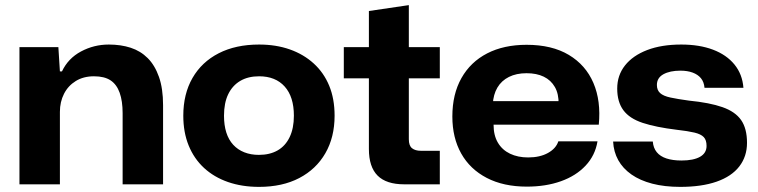

<svg xmlns="http://www.w3.org/2000/svg" viewBox="-20 -720 2962 750"><path d="M56 0V-536H208L214 -441H222Q246 -492 296.5 -519Q347 -546 405 -546Q452 -546 490.5 -533.5Q529 -521 557 -493Q585 -465 601 -419.5Q617 -374 617 -309V0H459V-278Q459 -325 447.5 -357.5Q436 -390 412 -406Q388 -422 347 -422Q306 -422 276 -403.5Q246 -385 230 -353.5Q214 -322 214 -283V0Z M992 10Q925 10 870.5 -9Q816 -28 777 -64Q738 -100 717 -151.5Q696 -203 696 -268Q696 -353 732 -415.5Q768 -478 834.5 -512Q901 -546 992 -546Q1058 -546 1112 -527Q1166 -508 1205.5 -472Q1245 -436 1266 -385Q1287 -334 1287 -268Q1287 -184 1251 -121.5Q1215 -59 1149 -24.5Q1083 10 992 10ZM991 -115Q1034 -115 1064.5 -132.5Q1095 -150 1111.5 -184.5Q1128 -219 1128 -268Q1128 -305 1119 -333.5Q1110 -362 1092 -382Q1074 -402 1049 -412Q1024 -422 992 -422Q949 -422 918.5 -404Q888 -386 871.5 -352Q855 -318 855 -268Q855 -231 864 -202.5Q873 -174 891 -154.5Q909 -135 934.5 -125Q960 -115 991 -115Z M1559 0Q1489 0 1455 -34Q1421 -68 1421 -138V-414H1323V-536H1421V-677L1577 -700V-536H1698V-414H1577V-176Q1577 -151 1589.5 -141Q1602 -131 1624 -131H1698V0Z M2038 9Q1947 9 1881.5 -25Q1816 -59 1781.5 -120.5Q1747 -182 1747 -265Q1747 -352 1782.5 -415Q1818 -478 1883 -511.5Q1948 -545 2037 -545Q2136 -545 2202 -505.5Q2268 -466 2298 -396Q2328 -326 2319 -233H1908Q1908 -191 1925 -162.5Q1942 -134 1972.5 -119.5Q2003 -105 2043 -105Q2089 -105 2120.5 -122.5Q2152 -140 2161 -168H2314Q2305 -113 2267.5 -73Q2230 -33 2171 -12Q2112 9 2038 9ZM1905 -313 1896 -325H2173L2162 -313Q2163 -353 2147.5 -380Q2132 -407 2104 -420.5Q2076 -434 2037 -434Q1997 -434 1968 -419.5Q1939 -405 1923 -378Q1907 -351 1905 -313Z M2637 10Q2576 10 2528 -2.5Q2480 -15 2446.5 -38.5Q2413 -62 2395 -94.5Q2377 -127 2375 -167H2530Q2532 -142 2545.5 -125.5Q2559 -109 2583.5 -101Q2608 -93 2642 -93Q2689 -93 2714.5 -107.5Q2740 -122 2740 -150Q2740 -173 2729 -184.5Q2718 -196 2693 -202Q2668 -208 2624 -213Q2542 -223 2490.5 -240Q2439 -257 2415 -289.5Q2391 -322 2391 -374Q2391 -426 2421.5 -464.5Q2452 -503 2508 -524.5Q2564 -546 2641 -546Q2712 -546 2765 -526Q2818 -506 2849 -468Q2880 -430 2884 -377H2732Q2730 -400 2718 -414.5Q2706 -429 2685.5 -436.5Q2665 -444 2638 -444Q2597 -444 2571.5 -430Q2546 -416 2546 -388Q2546 -368 2558.5 -356.5Q2571 -345 2599 -339Q2627 -333 2671 -327Q2752 -319 2802 -301.5Q2852 -284 2875 -251Q2898 -218 2898 -162Q2898 -109 2868 -70Q2838 -31 2779.5 -10.5Q2721 10 2637 10Z"/></svg>

Font: Mona Sans SemiExpanded
Style: Bold
Weight: 700
Width: 6
Designer: Deni Anggara
Foundry: GitHub
Version: Version 2.000